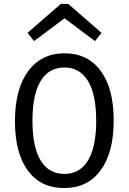

<svg xmlns="http://www.w3.org/2000/svg" viewBox="-20 -941 654 976"><path d="M308 -670Q426 -670 492 -580.5Q558 -491 558 -329Q558 -165 491.5 -75Q425 15 306 15Q187 15 121.5 -74Q56 -163 56 -325Q56 -488 123 -579Q190 -670 308 -670ZM307 -598Q228 -598 186.5 -529Q145 -460 145 -327Q145 -194 186.5 -125.5Q228 -57 307 -57Q386 -57 427.5 -125.5Q469 -194 469 -327Q469 -460 427.5 -529Q386 -598 307 -598ZM153 -732 120 -774 289 -921H327L496 -774L463 -732L308 -848Z"/></svg>

Font: Intel One Mono
Style: Regular
Weight: 400
Monospace: yes
Designer: Fred Shallcrass
Foundry: Frere-Jones Type LLC
Version: Version 1.400;hotconv 1.1.0;makeotfexe 2.6.0;FJTRelease1.4